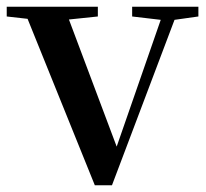

<svg xmlns="http://www.w3.org/2000/svg" viewBox="-29 -547 614 571"><path d="M364 -498 449 -488 318 -111 176 -489 262 -498V-527H-9V-498L53 -491L253 4H304L490 -488L561 -498V-527H364Z"/></svg>

Font: Noto Serif CJK JP SemiBold
Style: Regular
Weight: 600
Designer: Ryoko NISHIZUKA 西塚涼子 (kana & ideographs); Frank Grießhammer (Latin, Greek & Cyrillic); Wenlong ZHANG 张文龙 (bopomofo); San
Foundry: Adobe
Version: Version 2.001;hotconv 1.1.0;makeotfexe 2.6.0